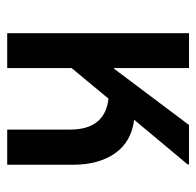

<svg xmlns="http://www.w3.org/2000/svg" viewBox="-26 -532 557 546"><g transform="rotate(90 253.0 -258.5)"><path d="M74 0V-517H173V-304H175L335 -517H447V-513L320 -361Q383 -353 415.5 -306.5Q448 -260 448 -187V0H348V-179Q348 -278 260 -288L173 -183V0Z"/></g></svg>

Font: Noto Sans Thai UI Cond Med
Style: Regular
Weight: 500
Width: 3
Designer: Monotype Design Team
Foundry: Monotype Imaging Inc.
Version: Version 2.000; ttfautohint (v1.8.4.7-5d5b)